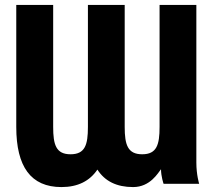

<svg xmlns="http://www.w3.org/2000/svg" viewBox="-20 -739 855 772"><path d="M769.5 -85.4V-719.2H621.6V-228.5C621.6 -157.2 610.4 -118.7 551.8 -118.7C493.2 -118.7 481.4 -157.2 481.4 -228.5V-719.2H333.5V-228.5C333.5 -157.2 322.3 -118.7 263.7 -118.7C205.1 -118.7 193.8 -157.2 193.8 -228.5V-719.2H45.4V-228.5C45.4 -68.8 104 13.2 227.1 13.2C293 13.2 340.8 -11.2 371.6 -57.1C401.4 -10.7 448.7 13.2 515.1 13.2C584.5 13.2 615.7 -44.4 627.4 -58.6C627.4 -29.3 637.7 0 637.7 0H780.8C780.8 0 769.5 -35.6 769.5 -85.4Z"/></svg>

Font: Giphurs ExtraBold
Style: Regular
Weight: 800
Version: Version 1.000